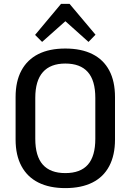

<svg xmlns="http://www.w3.org/2000/svg" viewBox="-20 -957 671 985"><path d="M315 8Q234 8 177 -20.5Q120 -49 90 -105Q60 -161 60 -241V-459Q60 -540 90 -595.5Q120 -651 176.5 -679.5Q233 -708 315 -708Q397 -708 454 -679.5Q511 -651 540.5 -595.5Q570 -540 570 -459V-241Q570 -161 540.5 -105Q511 -49 454 -20.5Q397 8 315 8ZM315 -69Q393 -69 431 -112.5Q469 -156 469 -245V-455Q469 -544 430.5 -587.5Q392 -631 315 -631Q239 -631 200 -587Q161 -543 161 -455V-245Q161 -156 199.5 -112.5Q238 -69 315 -69ZM160 -778 293 -937H337L470 -779L434 -742L291 -870H340L196 -742Z"/></svg>

Font: Pathway Extreme SemiCondensed Medium
Style: Regular
Weight: 500
Width: 4
Version: Version 1.001;gftools[0.9.26]